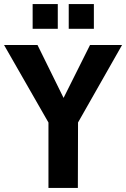

<svg xmlns="http://www.w3.org/2000/svg" viewBox="-40 -927 622 947"><path d="M199 0V-364L228 -272L-20 -705H145L281 -429H266L404 -705H562L316 -272L345 -364L344 0ZM299 -785V-907H423V-785ZM121 -785V-907H245V-785Z"/></svg>

Font: Nunito Sans 10pt Condensed ExtraBold
Style: Regular
Weight: 800
Width: 3
Designer: Vernon Adams
Foundry: Vernon Adams
Version: Version 3.101;gftools[0.9.27]